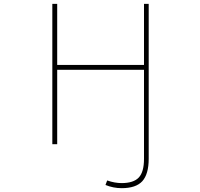

<svg xmlns="http://www.w3.org/2000/svg" viewBox="-20 -773 1040 998"><path d="M612.3 205.1Q569.3 205.1 528.3 188.5L537.1 165Q576.2 178.7 612.3 178.7Q673.8 178.7 701.2 149.9Q728.5 121.1 728.5 52.7V-410.2H277.3V-23.4H252V-752.9H277.3V-435.5H728.5V-752.9H752.9V52.7Q752.9 131.8 719.7 168.9Q686.5 205.1 612.3 205.1Z"/></svg>

Font: Mgen+ 1m thin
Style: Regular
Weight: 100
Designer: [Source Han Sans]
Ryoko NISHIZUKA  (kana & ideographs); Paul D. Hunt (Latin, Greek & Cyrillic); Wenlong ZHANG  (bopomofo
Version: Version 1.059.20150602